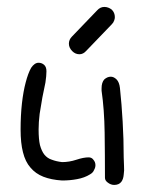

<svg xmlns="http://www.w3.org/2000/svg" viewBox="-20 -517 416 551"><path d="M250 -29.3Q253.9 -36.1 253.9 -43Q253.9 -51.8 248 -58.6Q243.2 -65.4 234.4 -65.4Q219.7 -65.4 199.2 -58.6Q178.7 -51.8 158.2 -51.8Q141.6 -53.7 128.9 -58.6Q116.2 -62.5 107.4 -73.2Q99.6 -83 94.7 -100.6Q90.8 -117.2 90.8 -145.5Q90.8 -166 93.8 -190.4Q97.7 -213.9 101.6 -237.3Q106.4 -259.8 110.4 -280.3Q113.3 -299.8 113.3 -312.5Q113.3 -325.2 106.4 -331.1Q99.6 -336.9 90.8 -336.9Q79.1 -336.9 69.3 -322.3Q60.5 -306.6 53.7 -280.3Q46.9 -254.9 43 -220.7Q39.1 -185.5 39.1 -145.5Q39.1 -106.4 45.9 -80.1Q52.7 -52.7 67.4 -36.1Q82 -18.6 104.5 -9.8Q127 -1 158.2 1Q180.7 1 201.2 -2.9Q222.7 -6.8 238.3 -16.6Q247.1 -21.5 250 -29.3ZM289.1 6.8Q297.9 13.7 307.6 13.7Q321.3 13.7 328.1 4.9Q334 -2.9 335 -15.6Q336.9 -27.3 335.9 -41Q335 -54.7 335 -65.4Q335 -118.2 332 -168Q329.1 -218.8 324.2 -264.6Q322.3 -281.2 314.5 -289.1Q306.6 -296.9 297.9 -296.9Q288.1 -296.9 279.3 -289.1Q271.5 -280.3 271.5 -263.7V-256.8Q279.3 -203.1 280.3 -136.7Q281.2 -71.3 281.2 -6.8Q281.2 1 289.1 6.8ZM300.8 -447.3Q305.7 -452.1 307.6 -458Q309.6 -462.9 309.6 -467.8Q309.6 -480.5 300.8 -489.3Q291 -497.1 279.3 -497.1Q267.6 -497.1 258.8 -487.3L186.5 -412.1Q177.7 -403.3 177.7 -391.6Q177.7 -379.9 187.5 -370.1Q196.3 -361.3 208 -361.3Q218.8 -361.3 227.5 -371.1Z"/></svg>

Font: Hi Melody Cyrillic
Style: Regular
Weight: 400
Version: Version 0.90 April 10, 2018